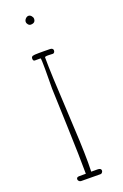

<svg xmlns="http://www.w3.org/2000/svg" viewBox="-181 -1023 685 1070"><g transform="rotate(-20 161.0 -487.5)"><path d="M137.7 -919.9Q165.5 -919.9 165.5 -944.8Q165.5 -953.6 158 -962.2Q150.4 -970.7 141.6 -970.7Q131.8 -970.7 123.8 -962.2Q115.7 -953.6 115.7 -943.8Q115.7 -935.1 122.3 -927.5Q128.9 -919.9 137.7 -919.9ZM85.4 -21.5Q85.4 -15.1 90.6 -10Q95.7 -4.9 103 -4.9Q140.1 -4.9 163.6 -4.4Q186.5 -3.9 218.3 -3.9Q223.1 -3.9 227.5 -9.3Q231.9 -14.6 231.9 -20.5Q231.9 -34.7 209.5 -34.7H173.3Q173.3 -49.3 173.8 -62Q174.3 -74.7 174.3 -89.8Q174.3 -190.4 162.1 -405.3Q149.4 -628.4 149.4 -719.7Q149.4 -722.2 150.9 -723.6Q151.9 -724.6 155.5 -725.3Q159.2 -726.1 162.6 -726.1H173.3Q179.2 -726.1 184.6 -725.6Q189.9 -725.1 197.3 -725.1Q202.6 -725.1 206.1 -730Q209.5 -734.9 209.5 -741.2Q209.5 -748 204.3 -751.7Q199.2 -755.4 191.4 -755.4Q168 -755.4 153.3 -755.9H125Q96.2 -755.9 87.9 -752.9Q79.6 -749 79.6 -738.8Q79.6 -724.6 90.3 -724.6H124.5Q127.4 -715.3 127.4 -661.1Q127.4 -623 127 -594.7L126.5 -543.9L129.9 -448.7L134.3 -323.7Q141.1 -129.9 141.1 -34.2H102.1Q85.4 -34.2 85.4 -21.5Z"/></g></svg>

Font: Amatica SC
Style: Regular
Weight: 400
Version: Version 2.000